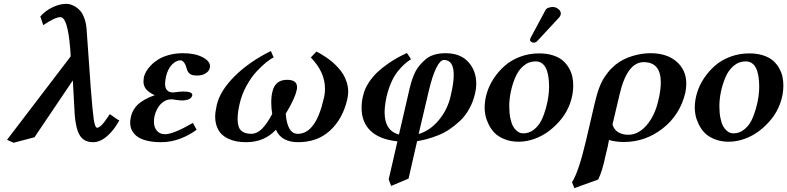

<svg xmlns="http://www.w3.org/2000/svg" viewBox="-20 -718 4043 986"><path d="M584 -104 592.8 -100.1Q566.9 -51.3 530.8 -19.5Q494.6 12.2 458 12.2Q412.1 12.2 390.9 -21.2Q369.6 -54.7 363.8 -127L354 -305.2L157.2 -13.2L49.8 15.1L16.1 0L342.8 -428.2Q342.8 -434.6 342.3 -442.6Q341.8 -450.7 341.1 -460.7Q340.3 -470.7 339.8 -476.1Q326.7 -629.9 290 -629.9Q262.7 -629.9 202.1 -588.9L187 -633.8Q213.4 -663.1 250 -680.7Q286.6 -698.2 318.8 -698.2Q329.1 -698.2 340.1 -695.6Q351.1 -692.9 366 -684.3Q380.9 -675.8 392.6 -662.1Q404.3 -648.4 413.3 -623.8Q422.4 -599.1 424.8 -566.9L445.8 -270Q455.1 -148.4 461.4 -105.2Q467.8 -62 479 -62Q488.3 -62 503.2 -77.1Q518.1 -92.3 543.9 -131.8Z M773.4 -121.1Q770.5 -105.5 770.5 -92.8Q770.5 -64.5 785.6 -46.6Q800.8 -28.8 827.6 -28.8Q870.6 -28.8 970.7 -86.9L989.7 -51.8Q953.6 -24.4 906 -6.1Q858.4 12.2 807.6 12.2Q770.5 12.2 741.9 6.1Q713.4 0 696 -9.8Q678.7 -19.5 667.7 -33.2Q656.7 -46.9 652.6 -60.3Q648.4 -73.7 648.4 -88.9Q648.4 -99.6 652.3 -118.2Q654.8 -127.9 657.2 -135.3Q659.7 -142.6 668 -156.5Q676.3 -170.4 688.2 -181.6Q700.2 -192.9 722.7 -206.1Q745.1 -219.2 774.4 -229Q744.6 -243.2 730.7 -259.5Q716.8 -275.9 716.8 -299.8Q716.8 -306.2 718.8 -321.8Q722.2 -335.4 730.5 -350.6Q738.8 -365.7 755.4 -382.8Q772 -399.9 793.7 -413.3Q815.4 -426.8 848.4 -435.8Q881.3 -444.8 919.4 -444.8Q980 -444.8 1019.3 -424.8Q1058.6 -404.8 1058.6 -377Q1058.6 -373 1057.6 -370.1Q1054.7 -355.5 1042 -345.7Q1029.3 -335.9 1016.8 -333Q1004.4 -330.1 991.7 -330.1Q965.8 -330.1 954.8 -338.9Q943.8 -347.7 939.5 -363.8Q935.5 -377 932.4 -384.8Q929.2 -392.6 922.1 -400.4Q915 -408.2 905.8 -408.2Q885.7 -408.2 864.3 -387.5Q842.8 -366.7 832.5 -325.2Q827.6 -299.8 827.6 -288.1Q827.6 -243.2 869.6 -243.2Q872.6 -244.1 877.4 -244.1Q905.8 -248 921.4 -248Q967.8 -248 967.8 -230Q967.8 -228 966.8 -227.1Q960.9 -202.1 910.6 -202.1Q910.2 -202.1 883.8 -205.1Q868.7 -208 860.4 -208Q829.6 -208 806.4 -184.8Q783.2 -161.6 773.4 -121.1Z M1763.2 -207Q1739.7 -106.9 1674.8 -47.4Q1609.9 12.2 1511.2 12.2Q1424.8 12.2 1397 -51.8Q1337.4 12.2 1244.1 12.2Q1217.8 12.2 1195.1 8.1Q1172.4 3.9 1151.9 -5.9Q1131.3 -15.6 1116.7 -30.5Q1102.1 -45.4 1093.5 -68.4Q1085 -91.3 1085 -120.1Q1085 -141.6 1093.3 -179.2Q1110.4 -252.4 1185.1 -326.7Q1259.8 -400.9 1371.1 -456.1L1385.3 -422.9Q1369.6 -416 1346.9 -397.7Q1324.2 -379.4 1297.1 -350.3Q1270 -321.3 1245.8 -277.3Q1221.7 -233.4 1210.9 -186Q1200.2 -141.6 1200.2 -106.9Q1200.2 -64.9 1217.8 -47.9Q1235.4 -30.8 1271 -30.8Q1298.8 -30.8 1324.7 -55.9Q1350.6 -81.1 1377.9 -132.8Q1373 -161.6 1373 -190.9Q1373 -224.6 1378.9 -247.1Q1393.1 -308.1 1454.1 -308.1Q1505.4 -308.1 1505.4 -271Q1505.4 -258.8 1502.9 -252.9Q1494.1 -211.4 1447.3 -133.8Q1455.6 -30.8 1509.3 -30.8Q1602.1 -30.8 1643.1 -213.9Q1648.9 -235.4 1648.9 -263.2Q1648.9 -347.7 1576.2 -422.9L1605 -453.1Q1615.7 -447.8 1625.2 -442.4Q1634.8 -437 1652.3 -425.3Q1669.9 -413.6 1684.1 -401.9Q1698.2 -390.1 1714.6 -372.6Q1731 -355 1742.2 -336.9Q1753.4 -318.8 1760.7 -295.2Q1768.1 -271.5 1768.1 -247.1Q1768.1 -230.5 1763.2 -207Z M2293.9 -224.1Q2310.1 -290 2310.1 -333Q2310.1 -410.2 2259.8 -410.2Q2240.7 -410.2 2220.5 -369.4Q2200.2 -328.6 2181.2 -248L2129.9 -29.8Q2188.5 -46.9 2233.6 -101.3Q2278.8 -155.8 2293.9 -224.1ZM1988.8 236.8 1976.1 203.1 2021 7.8Q1930.2 -1.5 1883.5 -45.7Q1836.9 -89.8 1836.9 -164.1Q1836.9 -199.2 1845.2 -229Q1852.5 -261.2 1872.8 -292.5Q1893.1 -323.7 1917.5 -346.7Q1941.9 -369.6 1972.2 -390.6Q2002.4 -411.6 2025.4 -423.8Q2048.3 -436 2069.8 -445.8L2090.8 -414.1Q2071.8 -401.4 2057.6 -388.9Q2043.5 -376.5 2024.7 -354Q2005.9 -331.5 1990.5 -297.6Q1975.1 -263.7 1964.8 -220.2Q1955.1 -172.9 1955.1 -141.1Q1955.1 -46.9 2028.8 -26.9L2083 -261.2Q2096.2 -317.4 2113.8 -351.1Q2131.3 -384.8 2168.9 -416Q2205.6 -444.8 2268.1 -444.8Q2343.8 -444.8 2384.8 -399.9Q2425.8 -355 2425.8 -288.1Q2425.8 -262.7 2419.9 -238.8Q2410.2 -195.8 2389.9 -159.4Q2369.6 -123 2343 -97.9Q2316.4 -72.8 2287.6 -53.5Q2258.8 -34.2 2227.5 -22.2Q2196.3 -10.3 2171.1 -3.4Q2146 3.4 2122.1 6.8L2078.1 199.2Z M2818.8 -682.1Q2833.5 -682.1 2846.7 -672.1Q2859.9 -662.1 2859.9 -648.9V-645Q2857.9 -634.8 2851.1 -627.9L2737.8 -505.9Q2731.9 -499 2720.2 -499Q2714.4 -499 2708.3 -502.9Q2702.1 -506.8 2702.1 -512.2Q2702.1 -518.1 2705.1 -523.9L2781.7 -667Q2786.1 -674.8 2797.4 -678.5Q2808.6 -682.1 2818.8 -682.1ZM2668 -33.2Q2697.3 -33.2 2721.4 -52Q2745.6 -70.8 2759.5 -98.6Q2773.4 -126.5 2783 -160.6Q2792.5 -194.8 2796.1 -222.4Q2799.8 -250 2799.8 -272Q2799.8 -402.8 2730 -402.8Q2695.3 -402.8 2668.2 -379.6Q2641.1 -356.4 2626 -320.1Q2610.8 -283.7 2603 -245.8Q2595.2 -208 2595.2 -172.9Q2595.2 -137.7 2600.8 -111.1Q2606.4 -84.5 2614.3 -70.3Q2622.1 -56.2 2632.6 -47.1Q2643.1 -38.1 2651.4 -35.6Q2659.7 -33.2 2668 -33.2ZM2468.8 -165Q2468.8 -201.7 2480.2 -240.2Q2491.7 -278.8 2515.6 -315.2Q2539.6 -351.6 2572.3 -380.4Q2605 -409.2 2650.9 -426.5Q2696.8 -443.8 2749 -443.8Q2789.1 -443.8 2820.3 -433.6Q2851.6 -423.3 2870.6 -406.7Q2889.6 -390.1 2902.1 -367.9Q2914.6 -345.7 2919.2 -324Q2923.8 -302.2 2923.8 -278.8Q2923.8 -232.9 2908 -188.5Q2892.1 -144 2864.3 -108.9Q2836.4 -73.7 2801 -46.6Q2765.6 -19.5 2724.6 -4.9Q2683.6 9.8 2643.1 9.8Q2602.5 9.8 2570.3 -3.4Q2538.1 -16.6 2519.5 -35.9Q2501 -55.2 2489 -80.1Q2477.1 -105 2472.9 -125.7Q2468.8 -146.5 2468.8 -165Z M3360.4 -200.2Q3373.5 -253.4 3373.5 -294.9Q3373.5 -398.9 3285.6 -398.9Q3200.2 -398.9 3161.6 -231.9L3125.5 -79.1Q3132.3 -52.7 3154.3 -39.3Q3176.3 -25.9 3206.5 -25.9Q3257.8 -25.9 3300 -74.2Q3342.3 -122.6 3360.4 -200.2ZM3051.8 204.1 2929.7 248 2917.5 217.8Q2951.7 165 2989.7 2.9L3033.7 -186Q3044.4 -233.4 3057.6 -268.1Q3070.8 -302.7 3086.9 -325.7Q3103 -348.6 3113.5 -359.9Q3124 -371.1 3141.6 -386.2Q3178.7 -415.5 3227.3 -430.2Q3275.9 -444.8 3320.3 -444.8Q3404.8 -444.8 3454.6 -401.4Q3504.4 -357.9 3504.4 -288.1Q3504.4 -268.1 3499.5 -242.2Q3472.7 -128.4 3383.5 -58.6Q3294.4 11.2 3183.6 11.2Q3142.6 11.2 3107.4 1Q3104.5 13.2 3100.6 36.1Q3098.1 48.8 3088.4 86.9Q3072.8 162.1 3051.8 204.1Z M3747.1 -33.2Q3776.4 -33.2 3800.5 -52Q3824.7 -70.8 3838.6 -98.6Q3852.5 -126.5 3862.1 -160.6Q3871.6 -194.8 3875.2 -222.4Q3878.9 -250 3878.9 -272Q3878.9 -402.8 3809.1 -402.8Q3774.4 -402.8 3747.3 -379.6Q3720.2 -356.4 3705.1 -320.1Q3689.9 -283.7 3682.1 -245.8Q3674.3 -208 3674.3 -172.9Q3674.3 -137.7 3679.9 -111.1Q3685.5 -84.5 3693.4 -70.3Q3701.2 -56.2 3711.7 -47.1Q3722.2 -38.1 3730.5 -35.6Q3738.8 -33.2 3747.1 -33.2ZM3547.9 -165Q3547.9 -201.7 3559.3 -240.2Q3570.8 -278.8 3594.7 -315.2Q3618.7 -351.6 3651.4 -380.4Q3684.1 -409.2 3730 -426.5Q3775.9 -443.8 3828.1 -443.8Q3868.2 -443.8 3899.4 -433.6Q3930.7 -423.3 3949.7 -406.7Q3968.8 -390.1 3981.2 -367.9Q3993.7 -345.7 3998.3 -324Q4002.9 -302.2 4002.9 -278.8Q4002.9 -232.9 3987.1 -188.5Q3971.2 -144 3943.4 -108.9Q3915.5 -73.7 3880.1 -46.6Q3844.7 -19.5 3803.7 -4.9Q3762.7 9.8 3722.2 9.8Q3681.6 9.8 3649.4 -3.4Q3617.2 -16.6 3598.6 -35.9Q3580.1 -55.2 3568.1 -80.1Q3556.2 -105 3552 -125.7Q3547.9 -146.5 3547.9 -165Z"/></svg>

Font: Linux Libertine
Style: Bold Italic
Weight: 700
Italic angle: -11.5°
Designer: Philipp H. Poll
Foundry: Philipp H. Poll
Version: Version 4.0.5